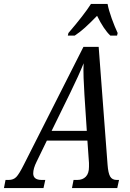

<svg xmlns="http://www.w3.org/2000/svg" viewBox="-63 -951 658 971"><path d="M539 -41 530 0H301L309 -41H328Q355 -41 371 -57.5Q387 -74 387 -107V-127L379 -240H174L122 -133Q105 -99 105 -74Q105 -41 148 -41H166L157 0H-43L-35 -41H-19Q5 -41 19.5 -56Q34 -71 58 -119L359 -714H436L481 -118Q484 -76 494 -58.5Q504 -41 527 -41ZM376 -289 364 -472 362 -513Q359 -558 359 -598L360 -631Q336 -571 292 -481L198 -289ZM283 -784Q362 -876 397 -931H481Q487 -899 502 -857.5Q517 -816 532 -784L529 -771H495Q462 -802 428 -871Q393 -835 367 -811.5Q341 -788 315 -771H280Z"/></svg>

Font: Noto Serif Cond
Style: Italic
Weight: 400
Width: 3
Italic angle: -12°
Designer: Monotype Design Team
Foundry: Monotype Imaging Inc.
Version: Version 1.001